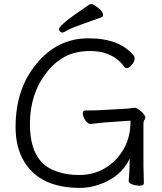

<svg xmlns="http://www.w3.org/2000/svg" viewBox="-20 -900 792 937"><path d="M682 -7Q682 6 662 6Q642 6 625 -0.5Q608 -7 608 -16V-17Q613 -70 613 -126Q570 -35 463 1Q416 17 371 17Q174 17 97 -113Q56 -182 56 -280Q56 -465 156 -586Q258 -713 411.5 -713Q565 -713 633 -628Q637 -624 637 -612.5Q637 -601 624 -584.5Q611 -568 600.5 -568Q590 -568 586 -574Q572 -596 544 -616Q494 -651 421 -651Q348 -651 297 -623.5Q246 -596 208 -547Q126 -443 126 -295Q126 -118 240 -70Q295 -46 365.5 -46Q436 -46 492 -79Q548 -112 582.5 -171Q617 -230 617 -308Q617 -311 613 -311L499 -303Q478 -302 424 -295H422Q408 -295 396 -313.5Q384 -332 384 -346.5Q384 -361 396 -361H410Q454 -361 480 -363L604 -370Q612 -371 621 -372.5Q630 -374 638 -374Q646 -374 658 -365Q689 -342 689 -326Q689 -319 684.5 -314Q680 -309 680 -298V-97Q680 -89 680.5 -71Q681 -53 681.5 -35Q682 -17 682 -7ZM476 -816Q427 -798 378.5 -781Q330 -764 310 -752.5Q290 -741 284 -741Q278 -741 273 -746Q268 -751 268 -758Q268 -779 418 -879Q420 -880 427 -880Q434 -880 448 -870Q483 -846 483 -826Q483 -819 476 -816Z"/></svg>

Font: LXGW WenKai
Style: Regular
Weight: 400
Designer: LXGW / Fontworks Inc.
Foundry: LXGW / Fontworks Inc.
Version: Version 1.520; June 14, 2025